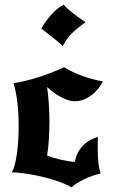

<svg xmlns="http://www.w3.org/2000/svg" viewBox="-20 -772 488 823"><path d="M287 31Q269 20 238 8.5Q207 -3 170.5 -12Q134 -21 97 -27Q60 -33 30 -33Q37 -43 42.5 -63Q48 -83 52 -109.5Q56 -136 58 -167Q60 -198 60 -231Q60 -285 54.5 -332.5Q49 -380 38 -415Q92 -424 149 -442.5Q206 -461 255 -484Q288 -463 332 -447Q376 -431 421 -423Q402 -385 368.5 -361.5Q335 -338 300 -338Q277 -338 245 -354Q213 -370 182 -399Q187 -361 189.5 -323.5Q192 -286 192 -248Q192 -215 189.5 -175.5Q187 -136 182 -105Q204 -96 238.5 -88Q273 -80 301 -78Q307 -116 332.5 -144.5Q358 -173 400 -185Q399 -177 399 -163Q399 -149 399 -129Q399 -91 402.5 -68Q406 -45 411 -28Q395 -25 376.5 -18.5Q358 -12 340.5 -3.5Q323 5 308.5 14Q294 23 287 31ZM157 -650Q174 -679 198.5 -707.5Q223 -736 253 -752Q259 -744 271.5 -733Q284 -722 298.5 -711Q313 -700 326.5 -690.5Q340 -681 347 -677Q313 -653 289.5 -630.5Q266 -608 249 -574Q243 -581 230.5 -591.5Q218 -602 204 -613Q190 -624 177 -634Q164 -644 157 -650Z"/></svg>

Font: New Rocker
Style: Regular
Weight: 400
Designer: Pablo Impallari, Brenda Gallo, Rodrigo Fuenzalida
Foundry: Pablo Impallari, Brenda Gallo, Rodrigo Fuenzalida
Version: Version 1.000; ttfautohint (v0.93) -l 8 -r 50 -G 200 -x 14 -